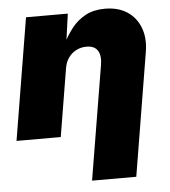

<svg xmlns="http://www.w3.org/2000/svg" viewBox="-53 -596 751 849"><g transform="rotate(-5 322.5 -172.0)"><path d="M250 -301.3 200.2 0H3.9L93.3 -541H278.8L259.3 -400.9L250 -401.9Q270 -443.8 295.9 -476.8Q321.8 -509.8 357.9 -529.1Q394 -548.3 443.8 -548.3Q502.4 -548.3 542.5 -522Q582.5 -495.6 600.1 -449.2Q617.7 -402.8 607.9 -342.8L517.6 204.1H321.3L405.3 -302.2Q412.1 -342.8 397.9 -365.5Q383.8 -388.2 347.7 -388.2Q324.2 -388.2 303.5 -377.9Q282.7 -367.7 268.6 -348.1Q254.4 -328.6 250 -301.3Z"/></g></svg>

Font: Inter 17pt Black
Style: Italic
Weight: 900
Italic angle: -9.3988°
Version: Version 4.001;git-66647c0bb